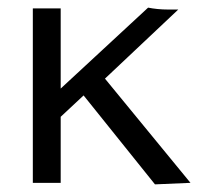

<svg xmlns="http://www.w3.org/2000/svg" viewBox="-20 -479 540 503"><path d="M386 4 479 0 255 -273 447 -454H421C401 -454 383 -456 368 -459L139 -247V-457H66V0H139V-173L199 -229Z"/></svg>

Font: Inconsolata
Style: Regular
Weight: 400
Monospace: yes
Designer: Raph Levien, Cyreal, Brenton Simpson
Foundry: Raph Levien, Cyreal, Google
Version: Version 3.100